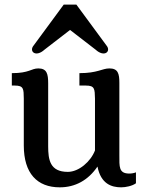

<svg xmlns="http://www.w3.org/2000/svg" viewBox="-20 -801 626 831"><path d="M83 -171.4C83 -50.8 140.6 9.8 238.8 9.8C305.7 9.8 361.8 -21 401.9 -80.1C416.5 -5.4 462.4 9.8 504.4 9.8C524.4 9.8 552.7 3.9 568.4 -7.8V-55.2C561 -51.8 549.3 -49.8 540 -49.8C493.7 -49.8 496.6 -79.1 496.6 -129.9V-442.4C496.6 -482.4 490.7 -504.9 453.6 -504.9C421.9 -504.9 402.8 -484.4 323.7 -484.4V-430.7H351.6C390.1 -430.7 390.1 -416.5 391.1 -374V-149.9C372.6 -101.6 321.3 -57.1 273.4 -57.1C196.3 -57.1 188.5 -109.4 188.5 -168V-440.4C188.5 -480.5 183.1 -504.9 146 -504.9C114.7 -504.9 107.4 -484.4 31.2 -484.4V-430.7H43.9C82.5 -430.7 82.5 -416.5 83 -374ZM172.4 -585.9 283.2 -671.4 394 -585.9C429.7 -553.2 459 -575.7 443.8 -600.1L310.5 -781.2H255.9L122.6 -600.1C107.4 -575.7 136.7 -553.2 172.4 -585.9Z"/></svg>

Font: Arbutus Slab
Style: Regular
Weight: 400
Designer: Karolina Lach
Foundry: Karolina Lach
Version: Version 1.001